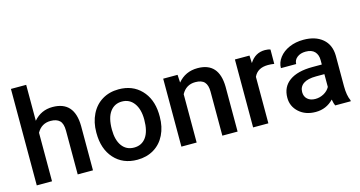

<svg xmlns="http://www.w3.org/2000/svg" viewBox="-80 -1091 2703 1442"><g transform="rotate(-15 1272.0 -370.0)"><path d="M177.7 -470.7Q235.8 -538.1 324.7 -538.1Q493.7 -538.1 496.1 -345.2V0H377.4V-340.8Q377.4 -395.5 353.8 -418.2Q330.1 -440.9 284.2 -440.9Q212.9 -440.9 177.7 -377.4V0H59.1V-750H177.7Z M593.8 -269Q593.8 -346.7 624.5 -408.9Q655.3 -471.2 710.9 -504.6Q766.6 -538.1 838.9 -538.1Q945.8 -538.1 1012.5 -469.2Q1079.1 -400.4 1084.5 -286.6L1085 -258.8Q1085 -180.7 1054.9 -119.1Q1024.9 -57.6 969 -23.9Q913.1 9.8 839.8 9.8Q728 9.8 660.9 -64.7Q593.8 -139.2 593.8 -263.2ZM712.4 -258.8Q712.4 -177.2 746.1 -131.1Q779.8 -85 839.8 -85Q899.9 -85 933.3 -131.8Q966.8 -178.7 966.8 -269Q966.8 -349.1 932.4 -396Q897.9 -442.9 838.9 -442.9Q780.8 -442.9 746.6 -396.7Q712.4 -350.6 712.4 -258.8Z M1295.4 -528.3 1298.8 -467.3Q1357.4 -538.1 1452.6 -538.1Q1617.7 -538.1 1620.6 -349.1V0H1502V-342.3Q1502 -392.6 1480.2 -416.7Q1458.5 -440.9 1409.2 -440.9Q1337.4 -440.9 1302.2 -376V0H1183.6V-528.3Z M2018.1 -419.9Q1994.6 -423.8 1969.7 -423.8Q1888.2 -423.8 1859.9 -361.3V0H1741.2V-528.3H1854.5L1857.4 -469.2Q1900.4 -538.1 1976.6 -538.1Q2002 -538.1 2018.6 -531.2Z M2379.4 0Q2371.6 -15.1 2365.7 -49.3Q2309.1 9.8 2227.1 9.8Q2147.5 9.8 2097.2 -35.6Q2046.9 -81.1 2046.9 -147.9Q2046.9 -232.4 2109.6 -277.6Q2172.4 -322.8 2289.1 -322.8H2361.8V-357.4Q2361.8 -398.4 2338.9 -423.1Q2315.9 -447.8 2269 -447.8Q2228.5 -447.8 2202.6 -427.5Q2176.8 -407.2 2176.8 -376H2058.1Q2058.1 -419.4 2086.9 -457.3Q2115.7 -495.1 2165.3 -516.6Q2214.8 -538.1 2275.9 -538.1Q2368.7 -538.1 2423.8 -491.5Q2479 -444.8 2480.5 -360.4V-122.1Q2480.5 -50.8 2500.5 -8.3V0ZM2249 -85.4Q2284.2 -85.4 2315.2 -102.5Q2346.2 -119.6 2361.8 -148.4V-248H2297.9Q2231.9 -248 2198.7 -225.1Q2165.5 -202.1 2165.5 -160.2Q2165.5 -126 2188.2 -105.7Q2210.9 -85.4 2249 -85.4Z"/></g></svg>

Font: Vazir Medium FD-UI
Style: Medium-FD-UI
Weight: 500
Designer: Saber Rastikerdar
Foundry: Saber Rastikerdar
Version: Version 30.1.0